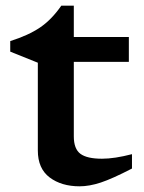

<svg xmlns="http://www.w3.org/2000/svg" viewBox="-20 -644 507 675"><path d="M239.5 -164.5Q239.5 -120.5 262.8 -103.2Q286 -86 338.5 -86Q382.5 -86 444 -102V-51.5Q374.5 -15.5 334.2 -2.2Q294 11 260 11Q196 11 154.5 -20.2Q113 -51.5 113 -115V-423.5L16 -462.5V-499.5Q80.5 -520 121 -547.5Q161.5 -575 195.5 -624H239.5V-514H433V-426.5H239.5Z"/></svg>

Font: Newsreader 6pt Medium
Style: Regular
Weight: 500
Designer: Hugues Gentile
Foundry: Production Type
Version: Version 1.003; ttfautohint (v1.8.3)